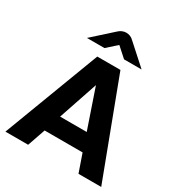

<svg xmlns="http://www.w3.org/2000/svg" viewBox="-202 -1018 1082 1156"><g transform="rotate(30 339.0 -440.0)"><path d="M6 0 259 -668H420L672 0H514L471 -124H207L164 0ZM246 -243H431L338 -515ZM149 -734 289 -860Q300 -870 313 -875Q326 -880 339 -880Q353 -880 366 -875Q379 -870 389 -860L529 -734H407L339 -795L271 -734Z"/></g></svg>

Font: Atkinson Hyperlegible Next
Style: Bold
Weight: 700
Designer: Elliott Scott, Megan Eiswerth, Linus Boman, Theodore Petrosky, Letters from Sweden
Foundry: Applied Design Works, Letters from Sweden
Version: Version 2.001